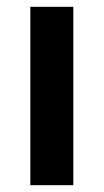

<svg xmlns="http://www.w3.org/2000/svg" viewBox="-20 -543 304 563"><path d="M69 0V-523H195V0Z"/></svg>

Font: Bricolage Grotesque 18pt SemiBold
Style: Regular
Weight: 600
Version: Version 1.001;gftools[0.9.33.dev8+g029e19f]